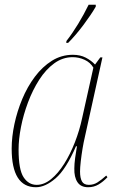

<svg xmlns="http://www.w3.org/2000/svg" viewBox="-20 -776 490 806"><path d="M131 10Q29 10 29 -152Q29 -201 40.5 -255Q52 -309 73.5 -360.5Q95 -412 126.5 -454Q158 -496 198 -521Q238 -546 286 -546Q317 -546 340 -534Q363 -522 379 -505L401 -535H410L336 -200Q331 -179 326.5 -152Q322 -125 319 -98.5Q316 -72 316 -56Q316 -29 324 -14.5Q332 0 353 0Q373 0 389.5 -10.5Q406 -21 426 -39L431 -32Q413 -13 393.5 -1.5Q374 10 350 10Q319 10 305 -11.5Q291 -33 292 -69Q292 -87 295.5 -113.5Q299 -140 303 -162H299Q257 -65 213.5 -27.5Q170 10 131 10ZM134 0Q165 0 194.5 -24Q224 -48 249.5 -88.5Q275 -129 294.5 -179Q314 -229 325 -281L372 -492Q359 -514 335 -525Q311 -536 285 -536Q243 -536 207.5 -510Q172 -484 144.5 -441Q117 -398 97.5 -346Q78 -294 68 -242.5Q58 -191 58 -148Q58 -64 79 -32Q100 0 134 0ZM259 -604Q284 -636 308 -675.5Q332 -715 352 -756H382V-748Q363 -715 330.5 -671.5Q298 -628 266 -596H258Z"/></svg>

Font: Noto Serif Display SemiCondensed Thin
Style: Italic
Weight: 100
Width: 4
Italic angle: -12°
Designer: Monotype Design Team
Foundry: Monotype Imaging Inc.
Version: Version 2.009